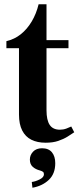

<svg xmlns="http://www.w3.org/2000/svg" viewBox="-20 -658 368 900"><path d="M194 11Q155 11 127 -3Q99 -17 84 -46.5Q69 -76 69 -121V-432H10V-465Q48 -474 77.5 -497.5Q107 -521 128.5 -557Q150 -593 161 -638H198V-470H301V-432H198V-141Q198 -95 213 -72.5Q228 -50 261 -50Q277 -50 291.5 -55.5Q306 -61 314 -65L328 -38Q315 -29 296.5 -17.5Q278 -6 253 2.5Q228 11 194 11ZM132 222 129 195Q146 193 166 183Q186 173 186 159Q186 151 181.5 147.5Q177 144 167 141Q147 136 133.5 124Q120 112 120 90Q120 69 135 53Q150 37 177 37Q208 37 223.5 56Q239 75 239 107Q239 157 208.5 185.5Q178 214 132 222Z"/></svg>

Font: Frank Ruhl Libre SemiBold
Style: Regular
Weight: 600
Designer: Yanek Iontef
Foundry: Fontef
Version: Version 6.003;gftools[0.9.30]